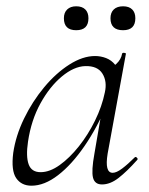

<svg xmlns="http://www.w3.org/2000/svg" viewBox="-20 -577 472 610"><path d="M80 13Q48 13 31.5 -11Q15 -35 22 -91Q30 -146 56.5 -200.5Q83 -255 120.5 -300Q158 -345 200.5 -372Q243 -399 282 -399Q300 -399 317 -392.5Q334 -386 346 -371Q358 -356 360 -332L322 -357Q333 -359 349 -373.5Q365 -388 368 -407Q370 -410 375.5 -409Q381 -408 380 -406L322 -89Q312 -28 338 -28Q350 -28 368 -41.5Q386 -55 408 -77Q411 -80 415 -76Q419 -72 416 -69Q383 -32 356.5 -11.5Q330 9 304 9Q281 9 275.5 -12.5Q270 -34 280 -89L304 -229L320 -246Q289 -172 248.5 -113Q208 -54 164.5 -20.5Q121 13 80 13ZM109 -30Q138 -30 169.5 -52.5Q201 -75 230.5 -112Q260 -149 282 -194Q304 -239 313 -283Q321 -318 305.5 -343Q290 -368 251 -367Q215 -366 176.5 -334Q138 -302 108.5 -248.5Q79 -195 69 -127Q62 -80 71 -55Q80 -30 109 -30ZM371 -481Q331 -481 331 -519Q331 -537 341.5 -547Q352 -557 371 -557Q390 -557 400 -547Q410 -537 410 -519Q410 -481 371 -481ZM222 -481Q183 -481 183 -519Q183 -537 193.5 -547Q204 -557 222 -557Q241 -557 251 -547Q261 -537 261 -519Q261 -481 222 -481Z"/></svg>

Font: Cormorant Garamond Light Light
Style: Italic
Weight: 300
Italic angle: -10°
Version: Version 4.001